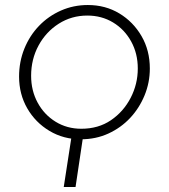

<svg xmlns="http://www.w3.org/2000/svg" viewBox="-20 -542 673 765"><path d="M234 203 265 2H311L281 203ZM302 13Q233 13 177 -20.5Q121 -54 88.5 -110.5Q56 -167 56 -237Q56 -296 77 -348Q98 -400 135.5 -439Q173 -478 223 -500Q273 -522 330 -522Q400 -522 455.5 -488.5Q511 -455 544 -398Q577 -341 577 -269Q577 -213 556 -162Q535 -111 498.5 -72Q462 -33 412 -10Q362 13 302 13ZM304 -29Q372 -29 422 -63Q472 -97 500.5 -152Q529 -207 529 -269Q529 -329 502.5 -377Q476 -425 430.5 -452.5Q385 -480 328 -480Q265 -480 214 -447.5Q163 -415 133.5 -360.5Q104 -306 104 -240Q104 -181 130 -133Q156 -85 201.5 -57Q247 -29 304 -29Z"/></svg>

Font: MuseoModerno Thin ExtraLight
Style: Italic
Weight: 250
Italic angle: -9°
Version: Version 1.003